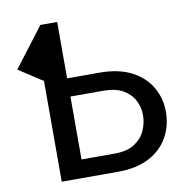

<svg xmlns="http://www.w3.org/2000/svg" viewBox="-80 -795 842 872"><g transform="rotate(-10 340.5 -359.0)"><path d="M395 0H135V-464.5L24.5 -536.5L163 -718H240.5V-458H388.5Q478.5 -458 537.8 -426.8Q597 -395.5 626.5 -344Q656 -292.5 656 -231Q656 -166 626.2 -113.5Q596.5 -61 538.5 -30.5Q480.5 0 395 0ZM393.5 -84Q451.5 -84 486 -106.5Q520.5 -129 535.8 -163.5Q551 -198 551 -233.5Q551 -269.5 534.8 -301.5Q518.5 -333.5 483.8 -353.8Q449 -374 393 -374H241V-84Z"/></g></svg>

Font: Verano Sans Medium
Style: Regular
Weight: 500
Designer: Lukasz Dziedzic with Adam Twardoch and Botio Nikoltchev
Foundry: tyPoland Lukasz Dziedzic
Version: Version 3.001;December 28, 2019;FontCreator 12.0.0.2547 64-b